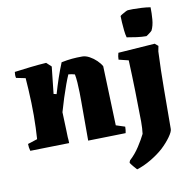

<svg xmlns="http://www.w3.org/2000/svg" viewBox="-95 -789 1109 1101"><g transform="rotate(-10 459.5 -238.5)"><path d="M30 5Q24 -15 24 -36L80 -54Q82 -83 83.5 -119.5Q85 -156 85 -192Q85 -225 84 -265Q83 -305 80.5 -344Q78 -383 76 -410L22 -421Q18 -437 21 -456Q67 -462 113.5 -467.5Q160 -473 207 -476L235 -450L218 -293L235 -289Q249 -337 263 -378.5Q277 -420 295 -464Q330 -471 357 -473.5Q384 -476 417 -476Q437 -476 459 -464Q481 -452 499 -434.5Q517 -417 526 -400Q529 -313 532 -227Q535 -141 538 -54L590 -37Q590 -28 589 -18.5Q588 -9 586 0Q537 1 479.5 2.5Q422 4 367 5V-224Q367 -247 366.5 -276Q366 -305 364 -333.5Q362 -362 358 -382Q342 -387 321 -389Q312 -369 299.5 -335Q287 -301 274 -260.5Q261 -220 250 -181L254 -71L255 -35Q256 -26 256.5 -17.5Q257 -9 257 0Q200 1 140.5 2.5Q81 4 30 5ZM615 216Q606 206 596.5 195Q587 184 579 172Q580 165 584 158Q616 129 641.5 89.5Q667 50 681 21Q683 6 684 -12Q685 -30 685 -49Q684 -142 682 -228.5Q680 -315 676 -408Q661 -412 647 -415Q633 -418 619 -422Q619 -441 625 -461L839 -476L858 -460L852 -429Q847 -320 846.5 -213.5Q846 -107 845 22Q845 37 824 66.5Q803 96 772 125Q741 153 698 178.5Q655 204 615 216ZM687 -540Q682 -557 679.5 -581.5Q677 -606 675.5 -629.5Q674 -653 674 -666Q676 -669 686 -675Q696 -681 706.5 -686.5Q717 -692 721 -692Q729 -693 751 -693Q773 -693 800.5 -691.5Q828 -690 852 -686Q853 -652 850 -615.5Q847 -579 834 -553Q834 -552 826 -545.5Q818 -539 809.5 -533Q801 -527 800 -527Q774 -527 744 -531Q714 -535 687 -540Z"/></g></svg>

Font: Labrada ExtraBold
Style: Regular
Weight: 800
Designer: Mercedes Jáuregui
Foundry: Omnibus-Type Team
Version: Version 1.000; ttfautohint (v1.8.4.7-5d5b)